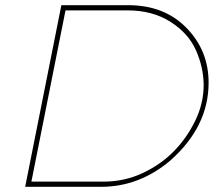

<svg xmlns="http://www.w3.org/2000/svg" viewBox="-20 -720 853 740"><path d="M369.5 0H77L216.5 -700H474.5Q613 -700 698.5 -612.8Q784 -525.5 784 -401.5Q784 -231.5 636 -101Q516.5 0 369.5 0ZM378.5 -20Q460 -20 530 -53Q600 -86 650 -137Q700 -188 732.5 -254.8Q765 -321.5 765 -393.5Q764 -462.5 734.5 -527.8Q705 -593 636 -636.5Q567 -680 471.5 -680H232.5L101 -20Z"/></svg>

Font: Argentum Sans Thin
Style: Italic
Weight: 100
Italic angle: -11°
Designer: Julieta Ulanovsky (font), Cristiano Sobral (main changes and remaster)
Foundry: Julieta Ulanovsky (font), Cristiano Sobral (main changes and remaster)
Version: Version 2.007;June 15, 2022;FontCreator 14.0.0.2814 64-bit; 